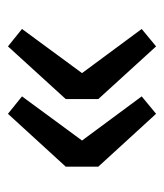

<svg xmlns="http://www.w3.org/2000/svg" viewBox="16 -500 422 495"><g transform="rotate(90 227.5 -252.0)"><path d="M99.1 -61 54.2 -97.2 168 -252 54.2 -405.8 99.1 -442.9 234.9 -293.9V-210ZM272.9 -61 228 -97.2 341.8 -252 228 -405.8 272.9 -442.9 409.2 -293.9V-210Z"/></g></svg>

Font: Source Sans 3 Semibold
Style: Regular
Weight: 600
Designer: Paul D. Hunt
Foundry: Adobe
Version: Version 3.052;hotconv 1.1.0;makeotfexe 2.6.0